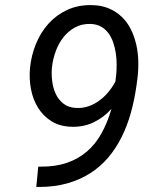

<svg xmlns="http://www.w3.org/2000/svg" viewBox="-20 -741 627 762"><path d="M139.6 -79.6Q199.7 -79.1 245.4 -94.7Q291 -110.4 325.2 -139.9Q359.4 -169.4 383.1 -212.2Q406.7 -254.9 422.4 -309.1Q391.6 -274.9 352.3 -255.9Q313 -236.8 266.1 -237.8Q218.3 -238.8 184.8 -259.5Q151.4 -280.3 130.9 -313.5Q110.4 -346.7 102.8 -387.9Q95.2 -429.2 99.1 -471.2Q104 -521 122.6 -566.7Q141.1 -612.3 172.4 -647Q203.6 -681.6 246.8 -701.7Q290 -721.7 343.8 -720.7Q382.8 -720.2 412.4 -707.5Q441.9 -694.8 463.6 -673.8Q485.4 -652.8 499.3 -624.8Q513.2 -596.7 520.5 -565.2Q527.8 -533.7 528.8 -499.8Q529.8 -465.8 525.9 -433.1L521.5 -400.4Q513.7 -344.7 499.3 -293.2Q484.9 -241.7 462.6 -197Q440.4 -152.3 409.7 -116Q378.9 -79.6 338.4 -53.7Q297.9 -27.8 247.3 -13.4Q196.8 1 135.3 1H124L131.8 -79.6ZM284.2 -312.5Q309.6 -311.5 332.8 -319.8Q356 -328.1 375.5 -342.8Q395 -357.4 410.9 -376.7Q426.8 -396 438 -417.5L441.4 -446.3Q442.9 -464.4 442.9 -485.8Q442.9 -507.3 439.7 -529.3Q436.5 -551.3 429.4 -572Q422.4 -592.8 410.6 -608.9Q398.9 -625 381.6 -635Q364.3 -645 339.8 -646Q304.7 -647 277.6 -632.1Q250.5 -617.2 231.4 -592.8Q212.4 -568.4 201.2 -537.6Q189.9 -506.8 186.5 -476.1Q183.6 -450.2 186.8 -421.6Q189.9 -393.1 200.9 -369.1Q211.9 -345.2 232.2 -329.3Q252.4 -313.5 284.2 -312.5Z"/></svg>

Font: Roboto Mono
Style: Italic
Weight: 400
Designer: Google
Version: Version 2.000985; 2015; ttfautohint (v1.3)